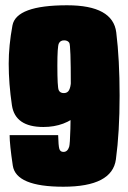

<svg xmlns="http://www.w3.org/2000/svg" viewBox="-20 -701 486 728"><path d="M220 7Q405.5 7 419.5 -96.8Q433.5 -200.5 433.5 -338Q433.5 -475.5 420.8 -578.2Q408 -681 234.5 -681Q41.5 -681 27.2 -604.5Q13 -528 13 -459.5Q13 -384 25.2 -301.8Q37.5 -219.5 144.5 -219.5Q226.5 -219.5 281 -270.5Q335.5 -321.5 337 -359L249 -391Q248 -371 242 -359.5Q236 -348 222 -348Q207.5 -348 202.5 -359.5Q197.5 -371 197.5 -452Q197.5 -524 203 -536Q208.5 -548 223 -548Q237 -548 242.8 -538.5Q248.5 -529 248.5 -379Q248.5 -163.5 242.2 -144.2Q236 -125 220.5 -125Q208.5 -125 205 -136.5Q201.5 -148 200.5 -188.5H16.5Q16.5 -153.5 28.5 -73.2Q40.5 7 220 7Z"/></svg>

Font: Anybody ExtraCondensed Black
Style: Regular
Weight: 900
Width: 2
Version: Version 1.113;gftools[0.9.25]